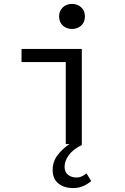

<svg xmlns="http://www.w3.org/2000/svg" viewBox="-20 -736 640 981"><path d="M353 225Q309 225 279 202Q249 179 249 132Q249 90 274 57Q299 24 335 0H316V-419H90V-486H398V5Q354 26 332 56Q310 86 310 116Q310 144 328 157.5Q346 171 370 171Q386 171 399 164.5Q412 158 422 150L446 189Q428 205 404.5 215Q381 225 353 225ZM348 -588Q320 -588 301 -605.5Q282 -623 282 -652Q282 -681 301 -698.5Q320 -716 348 -716Q376 -716 395 -698.5Q414 -681 414 -652Q414 -623 395 -605.5Q376 -588 348 -588Z"/></svg>

Font: Source Code Pro
Style: Regular
Weight: 400
Monospace: yes
Designer: Paul D. Hunt, Teo Tuominen
Foundry: Adobe Systems Incorporated
Version: Version 1.018;hotconv 1.0.116;makeotfexe 2.5.65601